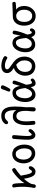

<svg xmlns="http://www.w3.org/2000/svg" viewBox="1860 -2726 886 4647"><g transform="rotate(-90 2303.5 -403.0)"><path d="M120 20Q101 20 90 10Q79 0 79 -19Q79 -31 82.5 -51Q86 -71 90 -88Q97 -140 100 -173Q103 -206 104.5 -230.5Q106 -255 106 -279Q106 -329 104.5 -367.5Q103 -406 99.5 -439.5Q96 -473 90 -509Q87 -528 95 -537.5Q103 -547 124 -550Q139 -552 150 -547.5Q161 -543 168.5 -533.5Q176 -524 179 -509Q183 -494 185.5 -471Q188 -448 190 -419Q192 -390 193 -354Q195 -318 195 -296Q195 -274 193 -256Q229 -310 270.5 -357.5Q312 -405 360 -448Q408 -491 463 -529Q478 -540 493.5 -546.5Q509 -553 518 -553Q525 -553 532.5 -548.5Q540 -544 546 -537Q552 -530 555.5 -521Q559 -512 559 -503Q559 -493 553.5 -483.5Q548 -474 540 -469Q503 -447 459.5 -413.5Q416 -380 375 -343Q390 -260 401.5 -207Q413 -154 424 -125Q435 -96 448 -84.5Q461 -73 479 -73Q486 -73 489.5 -74.5Q493 -76 499.5 -85.5Q506 -95 522 -119Q532 -135 543.5 -142.5Q555 -150 568 -150Q584 -150 594 -138.5Q604 -127 604 -109Q604 -97 599.5 -85.5Q595 -74 584 -56Q563 -23 535.5 -5Q508 13 476 13Q428 13 395.5 -13Q363 -39 340.5 -100.5Q318 -162 299 -268Q257 -221 226 -175.5Q195 -130 175 -86L164 -20Q161 0 150 10Q139 20 120 20Z M914 6Q845 6 790.5 -31Q736 -68 704.5 -131.5Q673 -195 673 -275Q673 -328 687.5 -377Q702 -426 731 -465Q760 -504 801.5 -527Q843 -550 897 -550Q918 -550 940.5 -546.5Q963 -543 976 -526Q984 -531 991 -530Q998 -529 1008 -522Q1049 -494 1075 -452Q1101 -410 1114 -360.5Q1127 -311 1127 -259Q1127 -208 1115 -161Q1103 -114 1077 -76Q1051 -38 1010.5 -16Q970 6 914 6ZM917 -79Q959 -79 985 -102.5Q1011 -126 1023 -165.5Q1035 -205 1035 -254Q1035 -314 1021.5 -353.5Q1008 -393 988 -418.5Q968 -444 949 -461Q940 -458 925 -462Q910 -466 897 -466Q857 -466 831 -447Q805 -428 790.5 -398Q776 -368 770 -335.5Q764 -303 764 -277Q764 -240 773.5 -204.5Q783 -169 802 -140.5Q821 -112 850 -95.5Q879 -79 917 -79Z M1363 9Q1303 9 1274 -38.5Q1245 -86 1245 -185Q1245 -221 1247 -265Q1249 -309 1252.5 -355Q1256 -401 1259 -442.5Q1262 -484 1265 -514Q1267 -531 1275.5 -542Q1284 -553 1308 -553Q1319 -553 1330.5 -550Q1342 -547 1349.5 -537Q1357 -527 1356 -506Q1355 -478 1351.5 -438.5Q1348 -399 1344 -354Q1340 -309 1337.5 -264.5Q1335 -220 1335 -181Q1335 -124 1345.5 -100.5Q1356 -77 1371 -77Q1385 -83 1402.5 -101Q1420 -119 1436 -142Q1441 -150 1448 -153Q1455 -156 1462 -156Q1472 -156 1481.5 -150.5Q1491 -145 1497 -135.5Q1503 -126 1503 -115Q1503 -105 1494.5 -87.5Q1486 -70 1475 -57Q1444 -23 1417.5 -8.5Q1391 6 1363 9Z M1980 17Q1962 17 1946.5 6.5Q1931 -4 1930 -30Q1930 -50 1932 -77.5Q1934 -105 1937.5 -138Q1941 -171 1944 -206Q1945 -299 1930.5 -352Q1916 -405 1887 -427.5Q1858 -450 1815 -450Q1776 -450 1751.5 -428.5Q1727 -407 1713 -371.5Q1699 -336 1693.5 -294.5Q1688 -253 1688 -213Q1688 -169 1691.5 -133Q1695 -97 1698 -71Q1701 -45 1701 -30Q1701 -10 1686.5 -0.5Q1672 9 1652 9Q1634 9 1622.5 1Q1611 -7 1609 -29Q1607 -49 1604.5 -77.5Q1602 -106 1600 -138Q1598 -170 1598 -199Q1598 -263 1608.5 -323Q1619 -383 1643 -431Q1667 -479 1708 -507.5Q1749 -536 1810 -536Q1864 -536 1901.5 -514.5Q1939 -493 1961 -449Q1961 -455 1961 -461.5Q1961 -468 1961 -474Q1961 -574 1943.5 -630Q1926 -686 1894.5 -709Q1863 -732 1822 -732Q1787 -732 1758 -719Q1729 -706 1700 -671Q1690 -659 1679 -654.5Q1668 -650 1660 -650Q1647 -650 1637.5 -657Q1628 -664 1623.5 -675Q1619 -686 1620 -698.5Q1621 -711 1628 -721Q1663 -774 1713 -795Q1763 -816 1822 -816Q1897 -816 1947 -782Q1997 -748 2022.5 -676.5Q2048 -605 2048 -493Q2048 -414 2043 -345.5Q2038 -277 2030 -211Q2032 -188 2032.5 -153Q2033 -118 2032 -82.5Q2031 -47 2028 -22Q2026 -3 2013 7Q2000 17 1980 17Z M2609 15Q2582 15 2564 1.5Q2546 -12 2535 -38Q2524 -64 2516 -102Q2495 -67 2467.5 -41Q2440 -15 2407 -1.5Q2374 12 2335 12Q2279 12 2239 -20.5Q2199 -53 2178 -108.5Q2157 -164 2157 -232Q2157 -289 2169.5 -344.5Q2182 -400 2208.5 -445.5Q2235 -491 2278.5 -518Q2322 -545 2383 -545Q2423 -545 2455 -528Q2487 -511 2510.5 -471.5Q2534 -432 2547 -362Q2559 -403 2569 -438Q2579 -473 2589 -511Q2593 -525 2603.5 -534.5Q2614 -544 2630 -543Q2653 -542 2667.5 -526.5Q2682 -511 2672 -479Q2658 -435 2642 -389Q2626 -343 2609.5 -299Q2593 -255 2576 -216Q2579 -184 2582.5 -157.5Q2586 -131 2592 -112Q2598 -93 2607 -83Q2616 -73 2629 -73Q2645 -73 2655 -81Q2665 -89 2673 -96.5Q2681 -104 2691 -104Q2701 -104 2709 -97.5Q2717 -91 2722 -82Q2727 -73 2727 -64Q2727 -57 2724 -48Q2721 -39 2713 -31Q2694 -10 2667.5 2.5Q2641 15 2609 15ZM2354 -71Q2388 -71 2413.5 -93Q2439 -115 2459.5 -152Q2480 -189 2496 -232Q2487 -310 2472.5 -360.5Q2458 -411 2437 -436Q2416 -461 2385 -461Q2349 -461 2323 -441.5Q2297 -422 2280.5 -389Q2264 -356 2256.5 -316.5Q2249 -277 2249 -237Q2249 -165 2278.5 -118Q2308 -71 2354 -71Z M2446 -596Q2430 -596 2416.5 -610Q2403 -624 2415 -654Q2421 -669 2430.5 -693Q2440 -717 2450.5 -744Q2461 -771 2468 -795Q2473 -809 2485.5 -817.5Q2498 -826 2511 -826Q2526 -826 2538.5 -819.5Q2551 -813 2558 -801.5Q2565 -790 2561 -774Q2556 -756 2543 -727.5Q2530 -699 2513 -668Q2496 -637 2480 -612Q2474 -602 2465.5 -599Q2457 -596 2446 -596Z M3026 9Q2983 9 2941.5 -5Q2900 -19 2866.5 -48.5Q2833 -78 2813.5 -125Q2794 -172 2794 -239Q2794 -292 2812 -342.5Q2830 -393 2863.5 -433.5Q2897 -474 2945 -497.5Q2993 -521 3053 -521Q3065 -521 3071 -511.5Q3077 -502 3077 -488Q3077 -476 3073 -465.5Q3069 -455 3059 -453Q3005 -443 2966.5 -414Q2928 -385 2907 -340Q2886 -295 2886 -237Q2886 -183 2904.5 -147Q2923 -111 2955 -93Q2987 -75 3028 -75Q3074 -75 3104 -99Q3134 -123 3149.5 -163.5Q3165 -204 3165 -253Q3165 -318 3140.5 -362.5Q3116 -407 3077.5 -440Q3039 -473 2995 -501Q2960 -524 2928 -549.5Q2896 -575 2876.5 -606Q2857 -637 2857 -676Q2857 -722 2880.5 -753Q2904 -784 2945.5 -799.5Q2987 -815 3041 -815Q3073 -815 3111 -807.5Q3149 -800 3186 -786Q3223 -772 3251 -751Q3259 -745 3264 -737.5Q3269 -730 3269 -721Q3269 -712 3263 -699.5Q3257 -687 3247.5 -678Q3238 -669 3229 -669Q3225 -669 3219.5 -670.5Q3214 -672 3209 -675Q3185 -691 3157 -703Q3129 -715 3100.5 -721.5Q3072 -728 3046 -728Q2997 -728 2972.5 -715.5Q2948 -703 2948 -674Q2948 -649 2976.5 -624Q3005 -599 3051 -569Q3086 -546 3122.5 -518Q3159 -490 3189.5 -453.5Q3220 -417 3238.5 -367.5Q3257 -318 3257 -251Q3257 -202 3241.5 -155.5Q3226 -109 3196.5 -71.5Q3167 -34 3124 -12.5Q3081 9 3026 9Z M3836 7Q3796 7 3768.5 -19.5Q3741 -46 3729 -92Q3699 -44 3650.5 -19Q3602 6 3550 6Q3492 6 3449.5 -24Q3407 -54 3384.5 -106.5Q3362 -159 3362 -226Q3362 -282 3376 -338Q3390 -394 3418.5 -441Q3447 -488 3489.5 -516.5Q3532 -545 3590 -545Q3631 -545 3666.5 -526Q3702 -507 3727 -463.5Q3752 -420 3761 -347Q3772 -388 3780.5 -427.5Q3789 -467 3796 -502Q3801 -525 3810.5 -533Q3820 -541 3833 -541Q3857 -541 3872.5 -528.5Q3888 -516 3885 -495Q3880 -458 3869.5 -416Q3859 -374 3845 -332.5Q3831 -291 3817 -253.5Q3803 -216 3790 -187Q3795 -154 3801 -129Q3807 -104 3817.5 -90.5Q3828 -77 3844 -77Q3855 -77 3861 -85.5Q3867 -94 3875 -107Q3885 -122 3898 -122.5Q3911 -123 3918 -120Q3930 -116 3935.5 -105Q3941 -94 3940.5 -80.5Q3940 -67 3933 -53Q3921 -27 3897 -10Q3873 7 3836 7ZM3566 -78Q3614 -78 3649 -113.5Q3684 -149 3708 -214Q3702 -269 3694.5 -314.5Q3687 -360 3675 -393Q3663 -426 3644 -444Q3625 -462 3597 -462Q3560 -462 3533 -441Q3506 -420 3489 -386Q3472 -352 3463.5 -311Q3455 -270 3455 -229Q3455 -160 3484.5 -119Q3514 -78 3566 -78Z M4394 -454Q4426 -435 4445.5 -404Q4465 -373 4473.5 -335.5Q4482 -298 4482 -258Q4482 -205 4465 -156Q4448 -107 4416 -68Q4384 -29 4340.5 -6Q4297 17 4244 17Q4163 17 4110 -22.5Q4057 -62 4031 -125.5Q4005 -189 4005 -261Q4005 -320 4020.5 -371.5Q4036 -423 4067 -461.5Q4098 -500 4144.5 -520Q4191 -540 4252 -537Q4299 -537 4345.5 -539Q4392 -541 4432.5 -543Q4473 -545 4503 -546.5Q4533 -548 4546 -548Q4560 -548 4567.5 -540Q4575 -532 4578 -522.5Q4581 -513 4581 -505Q4581 -483 4572.5 -475.5Q4564 -468 4549 -466Q4541 -465 4517 -462.5Q4493 -460 4460.5 -457.5Q4428 -455 4394 -454ZM4241 -67Q4286 -67 4319.5 -91Q4353 -115 4372 -159Q4391 -203 4391 -262Q4391 -321 4373 -362.5Q4355 -404 4322 -428Q4289 -452 4245 -456Q4193 -454 4160 -427.5Q4127 -401 4111.5 -356.5Q4096 -312 4096 -255Q4096 -194 4115.5 -152Q4135 -110 4168 -88.5Q4201 -67 4241 -67Z"/></g></svg>

Font: Playpen Sans
Style: Regular
Weight: 400
Designer: Laura Meseguer, Veronika Burian, José Scaglione, Kostas Bartsokas, Vera Evstafieva, Tom Grace, Yorlmar Campos
Foundry: TypeTogether
Version: Version 2.000